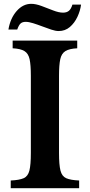

<svg xmlns="http://www.w3.org/2000/svg" viewBox="-20 -982 469 1002"><path d="M36 0V-40Q81 -42 103.5 -52Q126 -62 133.5 -92Q141 -122 141 -184V-586Q141 -643 134.5 -673Q128 -703 107.5 -715.5Q87 -728 46 -730V-770H383V-730Q342 -728 321.5 -715.5Q301 -703 294.5 -673Q288 -643 288 -586V-184Q288 -122 295.5 -92Q303 -62 325.5 -52Q348 -42 393 -40V0ZM24 -828Q34 -887 67 -924.5Q100 -962 143 -962Q167 -962 197.5 -950.5Q228 -939 257.5 -927.5Q287 -916 309 -916Q328 -916 339.5 -925.5Q351 -935 358 -958H403Q399 -926 384 -894Q369 -862 344.5 -841Q320 -820 286 -820Q270 -820 247.5 -827.5Q225 -835 200 -844.5Q175 -854 152.5 -861Q130 -868 114 -868Q97 -868 87.5 -859.5Q78 -851 70 -828Z"/></svg>

Font: Libre Baskerville
Style: Bold
Weight: 700
Designer: Pablo Impallari, Rodrigo Fuenzalida
Foundry: Pablo Impallari, Rodrigo Fuenzalida
Version: Version 1.051; ttfautohint (v1.8.4.7-5d5b)